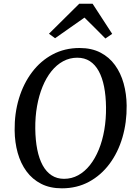

<svg xmlns="http://www.w3.org/2000/svg" viewBox="-20 -1014 742 1044"><path d="M316.4 10Q251.9 10 203.9 -14.5Q155.9 -39 124.1 -82.3Q92.3 -125.5 76.3 -182.6Q60.3 -239.7 59.6 -304.9Q58.5 -397.5 83 -478.5Q107.5 -559.5 154.1 -621.3Q200.6 -683.1 266.1 -718Q331.6 -753 412.6 -753Q478 -753 526 -728.2Q574 -703.4 605.3 -660Q636.7 -616.6 652.3 -560.3Q667.9 -504 668.7 -440.6Q669.7 -348.4 645.8 -266.8Q621.9 -185.3 575.7 -123.2Q529.4 -61 463.9 -25.5Q398.3 10 316.4 10ZM328.3 -41.6Q369.6 -41.6 405.2 -61.1Q440.8 -80.6 469 -116.2Q497.2 -151.8 517.1 -200.3Q537 -248.8 547.1 -307.3Q557.2 -365.7 556.5 -430.7Q555.8 -492.7 546 -542.4Q536.2 -592.1 516.9 -627.3Q497.6 -662.6 468.6 -681.4Q439.6 -700.2 400.1 -700.2Q358.9 -700.2 323.2 -680.9Q287.5 -661.5 259.4 -626.4Q231.3 -591.2 211.5 -543Q191.7 -494.7 181.4 -436.7Q171.1 -378.7 171.8 -314.2Q172.6 -251.2 182.6 -200.9Q192.7 -150.5 212.2 -114.9Q231.8 -79.4 260.8 -60.5Q289.7 -41.6 328.3 -41.6ZM246.2 -830.6 410.8 -993.6H483.5L590 -829.9L553.1 -804.7Q525 -833.1 496.5 -861.7Q468 -890.2 439.3 -918.3Q399.2 -890.2 359.4 -862.2Q319.6 -834.2 279.5 -806.1Z"/></svg>

Font: Merriweather Light
Style: Italic
Weight: 300
Italic angle: -7.8°
Designer: Eben Sorkin
Foundry: Eben Sorkin
Version: Version 2.101